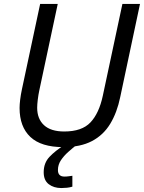

<svg xmlns="http://www.w3.org/2000/svg" viewBox="-20 -734 728 971"><path d="M300 10Q188 10 133.5 -41.5Q79 -93 79 -188Q79 -205 82 -230Q85 -255 91 -283L183 -714H272L179 -278Q174 -255 171 -230Q168 -205 168 -189Q168 -133 202.5 -101Q237 -69 305 -69Q394 -69 437.5 -115Q481 -161 500 -250L599 -714H688L588 -243Q572 -165 537.5 -108Q503 -51 445 -20.5Q387 10 300 10ZM290 217Q252 217 226.5 197.5Q201 178 201 137Q201 90 230.5 59Q260 28 305 0H366Q347 15 325 34.5Q303 54 288 76.5Q273 99 273 126Q273 159 306 159Q317 159 327 157.5Q337 156 346 155V210Q333 214 318.5 215.5Q304 217 290 217Z"/></svg>

Font: Noto Sans
Style: Italic
Weight: 400
Italic angle: -12°
Designer: Monotype Design Team
Foundry: Monotype Imaging Inc.
Version: Version 2.013; ttfautohint (v1.8.4.7-5d5b)